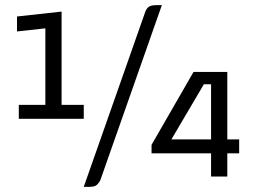

<svg xmlns="http://www.w3.org/2000/svg" viewBox="-20 -685 1009 745"><path d="M46 0ZM53 -278H156V-575L46 -563V-621L219 -640V-278H305V-224H53ZM326 40H305L544 -640Q549 -653 558 -659Q567 -665 587 -665H608L369 15Q361 29 353 34.5Q345 40 326 40ZM568 -90V-123L731 -406H862V-144H908V-90H862V0H799V-90ZM799 -144V-358H771L645 -144Z"/></svg>

Font: Changa
Style: Regular
Weight: 400
Designer: Eduardo Rodriguez Tunni
Foundry: Eduardo Rodriguez Tunni
Version: Version 2.002; ttfautohint (v1.5.10-5e6f)